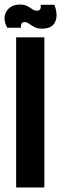

<svg xmlns="http://www.w3.org/2000/svg" viewBox="-44 -824 269 844"><path d="M27 0V-660H151V0ZM141 -698Q120 -698 106.5 -705.5Q93 -713 83.5 -720Q74 -727 65 -727Q54 -727 50 -719Q46 -711 49 -702H-12Q-34 -742 -16 -773Q2 -804 44 -804Q63 -804 75.5 -797.5Q88 -791 97.5 -784Q107 -777 117 -777Q130 -777 133.5 -785Q137 -793 134 -803H195Q212 -760 199 -729Q186 -698 141 -698Z"/></svg>

Font: Bricolage Grotesque 48pt Condensed SemiBold
Style: Regular
Weight: 600
Width: 3
Designer: Mathieu Triay
Foundry: Atelier Triay
Version: Version 1.000; ttfautohint (v1.8.4.7-5d5b);gftools[0.9.32]